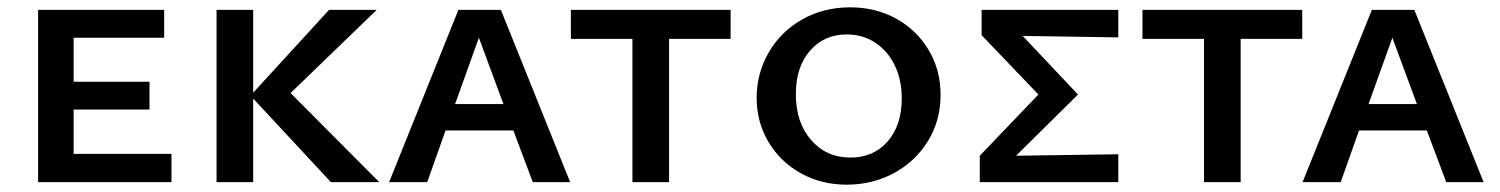

<svg xmlns="http://www.w3.org/2000/svg" viewBox="-20 -497 4093 524"><path d="M448 -77V0H84V-470H428V-394H181V-274H388V-198H181V-77Z M883 0 671 -228V0H571V-470H671V-244L878 -470H1008L773 -243L1015 0Z M1381 -141H1196L1146 0H1042L1231 -470H1347L1536 0H1434ZM1354 -213 1287 -394 1222 -213Z M1974 -391H1806V0H1706V-391H1538V-470H1974Z M2045 -230Q2045 -297 2078 -354Q2111 -411 2169.5 -444Q2228 -477 2300 -477Q2370 -477 2426 -446Q2482 -415 2514.5 -360.5Q2547 -306 2547 -238Q2547 -168 2512.5 -112Q2478 -56 2419.5 -24.5Q2361 7 2291 7Q2221 7 2165 -24.5Q2109 -56 2077 -110Q2045 -164 2045 -230ZM2441 -228Q2441 -280 2421.5 -319.5Q2402 -359 2368 -381Q2334 -403 2291 -403Q2229 -403 2190.5 -358.5Q2152 -314 2152 -240Q2152 -163 2193.5 -115Q2235 -67 2301 -67Q2364 -67 2402.5 -111Q2441 -155 2441 -228Z M3032 -395 2771 -399 2922 -239 2753 -72 3032 -76V0H2654V-72L2814 -239L2659 -401V-470H3032Z M3534 -391H3366V0H3266V-391H3098V-470H3534Z M3874 -141H3689L3639 0H3535L3724 -470H3840L4029 0H3927ZM3847 -213 3780 -394 3715 -213Z"/></svg>

Font: Ysabeau SC Semibold
Style: Regular
Weight: 600
Designer: Christian Thalmann (Catharsis Fonts)
Version: Version 0.003